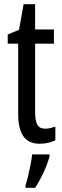

<svg xmlns="http://www.w3.org/2000/svg" viewBox="-20 -678 299 919"><path d="M197 -62Q209 -62 221 -65Q233 -68 245 -72V-6Q229 1 211 5.5Q193 10 170 10Q117 10 92 -25.5Q67 -61 67 -133V-469H17V-513L71 -535L93 -658H148V-537H238V-469H148V-143Q148 -103 158 -82.5Q168 -62 197 -62ZM217 71Q207 108 187.5 149.5Q168 191 148 221H102V210Q108 192 114.5 164.5Q121 137 126.5 109Q132 81 134 61H217Z"/></svg>

Font: Noto Sans Myanmar ExtraCondensed
Style: Regular
Weight: 400
Width: 2
Designer: Monotype Design Team
Foundry: Monotype Imaging Inc.
Version: Version 2.107; ttfautohint (v1.8.4.7-5d5b)